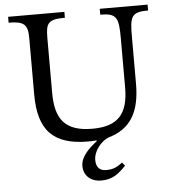

<svg xmlns="http://www.w3.org/2000/svg" viewBox="-58 -710 870 979"><g transform="rotate(-5 376.5 -220.5)"><path d="M421 216C480 216 510 190 548 151L534 134C504 156 487 165 450 165C418 165 399 147 399 110C399 59 442 15 475 1C592 -32 640 -116 640 -261V-502C640 -605 648 -627 734 -627V-657H489V-627C573 -627 583 -604 583 -499V-247C583 -109 529 -51 398 -51C255 -51 210 -121 210 -251V-534C210 -609 223 -627 308 -627V-657H20V-627C99 -627 118 -609 118 -539V-250C118 -64 196 12 373 12C388 12 402 11 415 10V14C378 43 331 84 331 134C331 184 368 216 421 216Z"/></g></svg>

Font: STIX Two Text
Style: Regular
Weight: 400
Designer: Ross Mills, John Hudson & Paul Hanslow, Tiro Typeworks Ltd; with prior portions MicroPress Inc., and Coen Hoffman.
Foundry: Tiro Typeworks Ltd
Version: Version 2.13 b171